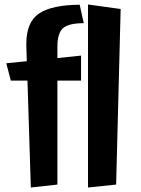

<svg xmlns="http://www.w3.org/2000/svg" viewBox="-20 -820 627 853"><path d="M371 13V-800L516 -780L496 0ZM117 13 102 -462H28L8 -539L99 -548L97 -614V-625Q97 -722 153.5 -760Q210 -798 334 -799L352 -717Q285 -717 260 -695Q235 -673 235 -611V-562L340 -573V-462H235V0Z"/></svg>

Font: RocknRoll One
Style: Regular
Weight: 400
Designer: Fontworks Inc.
Foundry: Fontworks Inc.
Version: Version 1.100